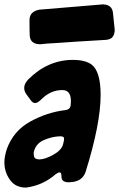

<svg xmlns="http://www.w3.org/2000/svg" viewBox="-58 -845 541 872"><path d="M126 -644Q79 -644 77 -684Q76 -700 76 -754Q76 -792 120 -801L408 -825Q451 -825 455 -786.5Q459 -748 463 -710Q463 -690 454 -678Q445 -666 424 -664Q268 -655 204 -650L155 -647ZM60 7Q12 7 -13 -28.5Q-38 -64 -38 -107V-110Q-38 -133 -27 -168Q3 -251 79.5 -293Q156 -335 239 -345Q262 -348 263 -369L264 -386Q264 -436 225 -436Q172 -436 130 -394Q113 -377 101 -377Q91 -377 81 -390.5Q71 -404 61.5 -417.5Q52 -431 52 -444V-447Q52 -464 70 -484Q159 -573 273 -573Q330 -573 359 -551Q399 -519 399 -414Q399 -283 331 -65Q318 -26 275 -19L254 -17Q239 -17 230 -23Q221 -29 221 -45.5Q221 -62 213 -62Q206 -62 195 -54Q137 -3 60 7ZM120 -121Q146 -121 183 -141.5Q220 -162 228 -188L232 -205Q233 -208 233 -213Q233 -222 228 -224Q223 -226 215 -226Q178 -225 140.5 -208.5Q103 -192 95 -152Q95 -144 96.5 -135.5Q98 -127 105.5 -124Q113 -121 120 -121Z"/></svg>

Font: Bangerz
Style: Bold
Weight: 700
Designer: vernon adams
Foundry: Vernon Adams
Version: Version 2.10;February 7, 2025;FontCreator 13.0.0.2683 64-bit